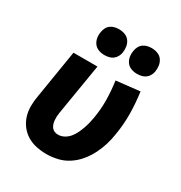

<svg xmlns="http://www.w3.org/2000/svg" viewBox="-179 -885 958 1019"><g transform="rotate(30 300.0 -375.5)"><path d="M252 8Q220 8 189.5 1.5Q159 -5 133.5 -20.5Q108 -36 90 -59.5Q72 -83 63 -111.5Q54 -140 54 -172Q54 -204 60 -235L108 -530H255L203 -216Q201 -204 200.5 -192.5Q200 -181 201 -169.5Q202 -158 205.5 -147.5Q209 -137 215.5 -128.5Q222 -120 232.5 -116Q243 -112 254 -112Q273 -112 290.5 -121.5Q308 -131 320.5 -146Q333 -161 341.5 -178.5Q350 -196 356.5 -214Q363 -232 367.5 -250Q372 -268 375 -286Q385 -344 384 -401Q383 -458 375 -514L519 -530Q528 -465 529 -400.5Q530 -336 519 -270Q514 -235 504 -202Q494 -169 478 -137Q462 -105 438.5 -76.5Q415 -48 384.5 -28Q354 -8 319.5 0Q285 8 252 8ZM456 -601Q437 -601 419.5 -607.5Q402 -614 391.5 -628.5Q381 -643 378 -661.5Q375 -680 379 -699Q381 -712 387.5 -724.5Q394 -737 405.5 -745Q417 -753 430 -756Q443 -759 456 -759Q475 -759 492.5 -752.5Q510 -746 520.5 -731.5Q531 -717 534 -698.5Q537 -680 534 -661Q532 -648 525 -635.5Q518 -623 507 -615Q496 -607 482.5 -604Q469 -601 456 -601ZM256 -601Q237 -601 219.5 -607.5Q202 -614 191.5 -628.5Q181 -643 178 -661.5Q175 -680 179 -699Q181 -712 187.5 -724.5Q194 -737 205.5 -745Q217 -753 230 -756Q243 -759 256 -759Q275 -759 292.5 -752.5Q310 -746 320.5 -731.5Q331 -717 334 -698.5Q337 -680 334 -661Q332 -648 325 -635.5Q318 -623 307 -615Q296 -607 282.5 -604Q269 -601 256 -601Z"/></g></svg>

Font: Iosevka Curly HvExObl
Style: Regular
Weight: 900
Width: 7
Italic angle: -9°
Monospace: yes
Designer: Belleve Invis
Foundry: Belleve Invis
Version: Version 11.1.0; ttfautohint (v1.8.3)